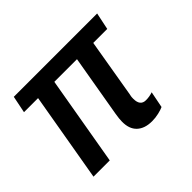

<svg xmlns="http://www.w3.org/2000/svg" viewBox="-118 -661 839 839"><g transform="rotate(-45 301.5 -241.5)"><path d="M29 -414 45 -493H560L543.5 -414H457L411 -142.5Q410 -137.5 409 -132.8Q408 -128 408 -117.5Q408 -74 443 -74Q465 -74 485 -81L470 -5Q458.5 0.5 438.5 5.2Q418.5 10 397 10Q351.5 10 326.5 -13.8Q301.5 -37.5 302.5 -83.5Q302.5 -91 303.5 -101Q304.5 -111 307 -126L356.5 -414H216.5L145 0H44.5L116 -414Z"/></g></svg>

Font: Cabin Condensed Medium
Style: Italic
Weight: 500
Width: 3
Italic angle: -10°
Designer: Pablo Impallari
Foundry: Pablo Impallari. http://www.impallari.com Igino Marini. http://www.ikern.com
Version: Version 3.001; ttfautohint (v1.8.3)